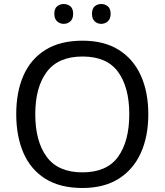

<svg xmlns="http://www.w3.org/2000/svg" viewBox="-20 -928 821 958"><path d="M720 -358Q720 -247 682.5 -164.5Q645 -82 572 -36Q499 10 391 10Q280 10 206.5 -36Q133 -82 97 -165Q61 -248 61 -359Q61 -469 97 -551Q133 -633 206.5 -679Q280 -725 392 -725Q499 -725 572 -679.5Q645 -634 682.5 -551.5Q720 -469 720 -358ZM156 -358Q156 -223 213 -145.5Q270 -68 391 -68Q513 -68 569 -145.5Q625 -223 625 -358Q625 -493 569 -569.5Q513 -646 392 -646Q271 -646 213.5 -569.5Q156 -493 156 -358ZM251 -859Q251 -885 265 -896.5Q279 -908 298 -908Q317 -908 331 -896.5Q345 -885 345 -859Q345 -834 331 -821.5Q317 -809 298 -809Q279 -809 265 -821.5Q251 -834 251 -859ZM439 -859Q439 -885 452.5 -896.5Q466 -908 485 -908Q504 -908 518 -896.5Q532 -885 532 -859Q532 -834 518 -821.5Q504 -809 485 -809Q466 -809 452.5 -821.5Q439 -834 439 -859Z"/></svg>

Font: Noto Sans Deseret
Style: Regular
Weight: 400
Designer: Monotype Design Team
Foundry: Monotype Imaging Inc.
Version: Version 2.001; ttfautohint (v1.8.4.7-5d5b)